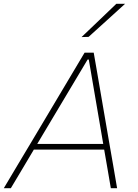

<svg xmlns="http://www.w3.org/2000/svg" viewBox="-36 -990 724 1010"><path d="M-16 0Q18.5 -58 56.5 -121.8Q94.5 -185.5 129 -243L275 -488Q312.5 -551 344.2 -604.2Q376 -657.5 409 -713H457Q466 -660.5 475.5 -606.5Q485 -552.5 496 -487L538 -243Q548.5 -183 559.5 -119.8Q570.5 -56.5 580 0H547Q538.5 -48.5 529.8 -100.5Q521 -152.5 512 -203H142Q112 -152.5 81.5 -101.2Q51 -50 21 0ZM185 -275Q173 -255 160 -233H507Q503.5 -253.5 500 -274L431 -677H425ZM393 -795Q440.5 -840 485.2 -883Q530 -926 576 -970H622Q573.5 -926 526 -882.8Q478.5 -839.5 430 -796Z"/></svg>

Font: Commissioner Thin
Style: Italic
Weight: 100
Italic angle: -12°
Designer: Kostas Bartsokas
Foundry: Kostas Bartsokas
Version: Version 1.000; ttfautohint (v1.8.3)